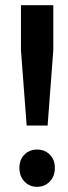

<svg xmlns="http://www.w3.org/2000/svg" viewBox="-20 -713 262 742"><path d="M186 -693V-519L164 -228H83L61 -519V-693ZM123 -135Q153 -135 172.5 -115.5Q192 -96 192 -64Q192 -32 172.5 -11.5Q153 9 123 9Q94 9 74.5 -11.5Q55 -32 55 -64Q55 -96 74.5 -115.5Q94 -135 123 -135Z"/></svg>

Font: QuotatisMedium
Style: Regular
Weight: 500
Designer: Julieta Ulanovsky
Foundry: Quotatis-Medium
Version: Version 4.000;PS 004.000;hotconv 1.0.88;makeotf.lib2.5.64775